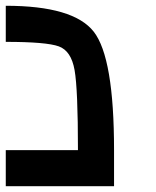

<svg xmlns="http://www.w3.org/2000/svg" viewBox="-20 -645 540 665"><path d="M0 -500V-625Q234.4 -625 304.7 -535.2Q375 -445.3 375 -125V0H0V-125H250Q250 -335.9 238.3 -402.3Q226.6 -468.8 183.6 -484.4Q140.6 -500 0 -500Z"/></svg>

Font: CraftyPE
Style: Regular
Weight: 400
Designer: Erek Butcher
Foundry: Haunted Coop
Version: Version 0.018;April 4, 2024;FontCreator 15.0.0.2962 64-bit